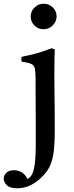

<svg xmlns="http://www.w3.org/2000/svg" viewBox="-96 -756 398 1031"><path d="M181 -497 198 -491Q197 -463 196.5 -436Q196 -409 196 -381Q196 -373 196 -341Q196 -309 196.5 -266Q197 -223 197.5 -178.5Q198 -134 198 -99.5Q198 -65 198 -51Q198 17 192 61Q186 105 173 133.5Q160 162 137 186Q73 255 -3 255Q-43 255 -59.5 238.5Q-76 222 -76 204Q-76 186 -62 172Q-48 158 -21 158Q1 158 20.5 169.5Q40 181 52 205Q69 197 78 175.5Q87 154 90.5 126Q94 98 95 72Q96 46 96 29Q96 8 96 -29Q96 -66 96 -110.5Q96 -155 95.5 -198.5Q95 -242 95 -277Q95 -312 95 -328Q95 -367 91.5 -386Q88 -405 72.5 -412.5Q57 -420 20 -425Q17 -439 20 -451Q62 -459 101.5 -470Q141 -481 181 -497ZM69 -667Q69 -696 89.5 -716Q110 -736 139 -736Q167 -736 187.5 -716Q208 -696 208 -668Q208 -642 188 -620.5Q168 -599 137 -599Q109 -599 89 -619Q69 -639 69 -667Z"/></svg>

Font: Tiro Devanagari Sanskrit
Style: Regular
Weight: 400
Designer: Devanagari: John Hudson & Fiona Ross. Latin: John Hudson.
Foundry: Tiro Typeworks Ltd.
Version: Version 1.52